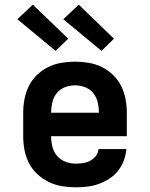

<svg xmlns="http://www.w3.org/2000/svg" viewBox="-20 -791 640 819"><path d="M303 8Q273 8 243.5 3Q214 -2 187.5 -15Q161 -28 139 -48.5Q117 -69 103.5 -95.5Q90 -122 84.5 -151Q79 -180 79 -210V-310Q79 -339 84.5 -368.5Q90 -398 103 -424Q116 -450 137.5 -471Q159 -492 185.5 -505Q212 -518 241.5 -523Q271 -528 300 -528Q329 -528 358.5 -523Q388 -518 414.5 -505Q441 -492 462.5 -471Q484 -450 497 -424Q510 -398 515.5 -368.5Q521 -339 521 -310V-210H198Q198 -187 203.5 -165Q209 -143 223.5 -126Q238 -109 259.5 -101Q281 -93 303 -93Q319 -93 335 -95.5Q351 -98 365 -105.5Q379 -113 389 -126Q399 -139 400 -155H519Q517 -130 508 -106Q499 -82 483.5 -62.5Q468 -43 446.5 -29Q425 -15 401.5 -6.5Q378 2 353 5Q328 8 303 8ZM402 -310Q402 -332 397 -354Q392 -376 378 -393.5Q364 -411 343 -419Q322 -427 300 -427Q278 -427 257 -419Q236 -411 222 -393.5Q208 -376 203 -354Q198 -332 198 -310ZM413 -574 250 -709 316 -771 466 -626ZM217 -574 54 -709 120 -771 271 -626Z"/></svg>

Font: Iosevka Plex Etoile
Style: Bold
Weight: 700
Designer: Belleve Invis
Foundry: Belleve Invis
Version: Version 25.1.1; ttfautohint (v1.8.4)